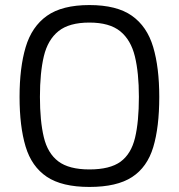

<svg xmlns="http://www.w3.org/2000/svg" viewBox="-20 -722 700 752"><path d="M330.2 10.2Q222.6 10.2 163.2 -29.7Q103.8 -69.6 80.2 -148.3Q56.6 -227 56.6 -342.6Q56.6 -457 80.5 -537.4Q104.4 -617.8 163.8 -660Q223.2 -702.2 330.2 -702.2Q437.2 -702.2 496.6 -660.3Q556 -618.4 579.9 -538Q603.8 -457.6 603.8 -342.6Q603.8 -224 580.2 -145.6Q556.6 -67.2 497.2 -28.5Q437.8 10.2 330.2 10.2ZM330.2 -58.4Q410.7 -58.4 452.3 -88.8Q493.8 -119.3 508.9 -182.4Q524 -245.4 524 -342.6Q524 -436.5 508.3 -501.1Q492.6 -565.6 450.8 -599.6Q408.9 -633.6 330.2 -633.6Q250.9 -633.6 209 -599.9Q167.1 -566.2 151.7 -501.7Q136.4 -437.1 136.4 -342.6Q136.4 -248.4 151.5 -185.1Q166.5 -121.7 208.4 -90Q250.3 -58.4 330.2 -58.4Z"/></svg>

Font: Titillium Web
Style: Bold
Weight: 700
Designer: Mohamed Gaber, Accademia di Belle Arti di Urbino
Foundry: Kief Type Foundry, Accademia di Belle Arti di Urbino
Version: Version 3.000